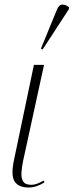

<svg xmlns="http://www.w3.org/2000/svg" viewBox="-20 -825 328 855"><path d="M108 10Q61 10 44.5 -18Q28 -46 42 -111L131 -536H176L83 -109Q77 -80 75.5 -55.5Q74 -31 83.5 -16.5Q93 -2 120 -2Q132 -2 145.5 -7Q159 -12 175 -21L178 -13Q163 -3 144.5 3.5Q126 10 108 10ZM170 -605 162 -608 234 -783Q243 -805 258.5 -804.5Q274 -804 288 -792L286 -783Z"/></svg>

Font: Noto Serif Display Condensed ExtraLight
Style: Italic
Weight: 200
Width: 3
Italic angle: -12°
Designer: Monotype Design Team
Foundry: Monotype Imaging Inc.
Version: Version 2.009